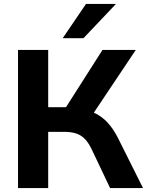

<svg xmlns="http://www.w3.org/2000/svg" viewBox="-20 -960 750 980"><path d="M72 0V-705H226V-413H317L503 -705H673L459 -385Q499 -367 529 -334.5Q559 -302 583 -254L710 0H542L447 -200Q424 -248 392.5 -267.5Q361 -287 311 -287H226V0ZM300 -765 419 -940H572L406 -765Z"/></svg>

Font: Mulish ExtraBold
Style: Regular
Weight: 800
Designer: Vernon Adams
Foundry: Vernon Adams
Version: Version 3.603; ttfautohint (v1.8.3)